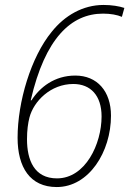

<svg xmlns="http://www.w3.org/2000/svg" viewBox="-20 -745 522 775"><path d="M209 10C339 10 428 -132 428 -278C428 -377 372 -440 284 -440C200 -440 141 -393 107 -340H104C162 -592 268 -690 396 -690C427 -690 453 -685 472 -677L482 -713C461 -720 431 -725 398 -725C314 -725 241 -682 189 -617C105 -515 51 -334 51 -189C51 -70 101 10 209 10ZM210 -25C118 -25 89 -99 89 -183C89 -219 93 -248 99 -271C116 -336 184 -406 276 -406C346 -406 390 -359 390 -275C390 -164 325 -25 210 -25Z"/></svg>

Font: Noto Sans SemiCondensed ExtraLight
Style: Italic
Weight: 200
Width: 4
Italic angle: -12°
Designer: Monotype Design Team
Foundry: Monotype Imaging Inc.
Version: Version 2.013